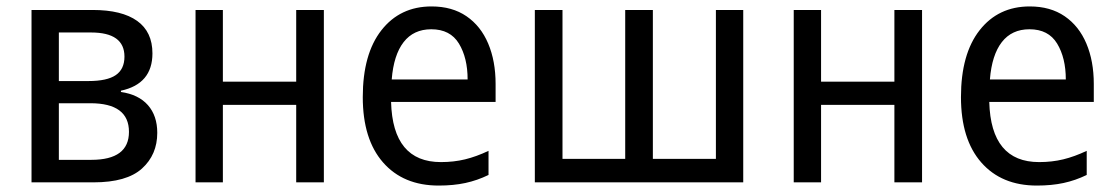

<svg xmlns="http://www.w3.org/2000/svg" viewBox="-20 -567 3464 597"><path d="M78 0V-536H268Q359 -536 406.5 -502Q454 -468 454 -401Q454 -306 356 -285V-281Q411 -273 440 -240Q469 -207 469 -154Q469 -86 421.5 -43Q374 0 271 0ZM163 -315H255Q313 -315 340 -333.5Q367 -352 367 -391Q367 -466 263 -466H163ZM163 -70H264Q381 -70 381 -157Q381 -246 261 -246H163Z M588 0V-536H673V-313H901V-536H987V0H901V-241H673V0Z M1344 10Q1234 10 1171 -62Q1108 -134 1108 -265Q1108 -399 1166 -473Q1224 -547 1322 -547Q1386 -547 1430.5 -516.5Q1475 -486 1498 -431.5Q1521 -377 1521 -306V-250H1196Q1201 -63 1351 -63Q1391 -63 1426 -71.5Q1461 -80 1499 -98V-23Q1464 -6 1427 2Q1390 10 1344 10ZM1198 -320H1434Q1434 -387 1407 -431.5Q1380 -476 1321 -476Q1266 -476 1235 -436Q1204 -396 1198 -320Z M1643 0V-536H1729V-73H1924V-536H2010V-73H2206V-536H2291V0Z M2448 0V-536H2533V-313H2761V-536H2847V0H2761V-241H2533V0Z M3204 10Q3094 10 3031 -62Q2968 -134 2968 -265Q2968 -399 3026 -473Q3084 -547 3182 -547Q3246 -547 3290.5 -516.5Q3335 -486 3358 -431.5Q3381 -377 3381 -306V-250H3056Q3061 -63 3211 -63Q3251 -63 3286 -71.5Q3321 -80 3359 -98V-23Q3324 -6 3287 2Q3250 10 3204 10ZM3058 -320H3294Q3294 -387 3267 -431.5Q3240 -476 3181 -476Q3126 -476 3095 -436Q3064 -396 3058 -320Z"/></svg>

Font: Noto Sans SemiCondensed
Style: Regular
Weight: 400
Width: 4
Designer: Monotype Design Team
Foundry: Monotype Imaging Inc.
Version: Version 2.013; ttfautohint (v1.8.4.7-5d5b)